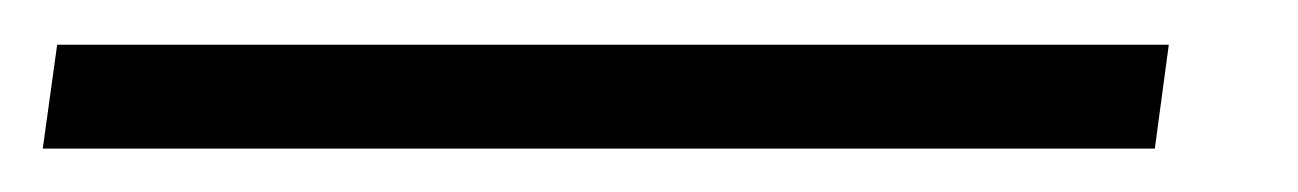

<svg xmlns="http://www.w3.org/2000/svg" viewBox="-75 24 595 88"><path d="M460.7 44.5 454.3 92.1H-55.4L-48.8 44.5Z"/></svg>

Font: Merriweather 7pt Light
Style: Italic
Weight: 300
Italic angle: -7.8°
Designer: Eben Sorkin
Foundry: Eben Sorkin
Version: Version 2.200;gftools[0.9.31]